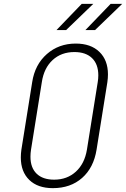

<svg xmlns="http://www.w3.org/2000/svg" viewBox="-20 -966 654 996"><path d="M88 -149Q88 -169 91 -190L147 -540Q161 -631 223 -685.5Q285 -740 373 -740Q451 -740 495.5 -697Q540 -654 540 -580Q540 -561 537 -540L481 -190Q466 -96 406 -43Q346 10 254 10Q176 10 132 -32.5Q88 -75 88 -149ZM431 -190 487 -540Q490 -558 490 -575Q490 -633 457.5 -664.5Q425 -696 366 -696Q298 -696 253 -654.5Q208 -613 197 -540L141 -190Q138 -171 138 -153Q138 -96 170 -65Q202 -34 261 -34Q328 -34 373.5 -75.5Q419 -117 431 -190ZM323 -810H273L404 -946H464ZM473 -810H423L554 -946H614Z"/></svg>

Font: JetBrains Mono Extra Light
Style: Italic
Weight: 200
Italic angle: -9°
Monospace: yes
Designer: Philipp Nurullin, Konstantin Bulenkov
Foundry: JetBrains
Version: 2.002